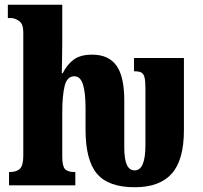

<svg xmlns="http://www.w3.org/2000/svg" viewBox="-20 -780 856 808"><path d="M340 -234V-325Q340 -391 329 -425Q318 -459 293 -459Q262 -459 252 -418Q242 -377 242 -306V-121Q242 -81 253.5 -68.5Q265 -56 294 -56H297V0H18V-56H21Q49 -56 63.5 -69.5Q78 -83 78 -124V-645Q78 -679 60.5 -691.5Q43 -704 26 -704H13V-760H242V-599Q242 -558 241 -521.5Q240 -485 240 -472H244Q262 -508 290 -529Q318 -550 368 -550Q437 -550 470 -504Q503 -458 503 -357V-160Q503 -111 513.5 -87Q524 -63 547 -63Q592 -63 592 -169V-410Q592 -440 588 -455Q584 -470 574.5 -475Q565 -480 545 -480H544V-536H754V-232Q754 -107 703 -49.5Q652 8 547 8Q436 8 388 -49Q340 -106 340 -234Z"/></svg>

Font: Noto Serif CondBlack
Style: Regular
Weight: 900
Width: 3
Designer: Monotype Design Team
Foundry: Monotype Imaging Inc.
Version: Version 1.001